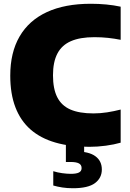

<svg xmlns="http://www.w3.org/2000/svg" viewBox="-20 -770 688 1020"><path d="M454.5 10Q352.5 10 274 -12.8Q195.5 -35.5 142.2 -82.2Q89 -129 61.8 -200.2Q34.5 -271.5 34.5 -368Q34.5 -491 84 -576.2Q133.5 -661.5 229 -705.8Q324.5 -750 462.5 -750Q504.5 -750 544.2 -746.2Q584 -742.5 621 -734.5V-558.5Q588.5 -565 553.8 -568.8Q519 -572.5 481.5 -572.5Q405 -572.5 356.5 -551.2Q308 -530 284.8 -485.2Q261.5 -440.5 261.5 -370Q261.5 -298.5 284 -253.8Q306.5 -209 354 -188.2Q401.5 -167.5 476.5 -167.5Q512.5 -167.5 549.2 -173.2Q586 -179 621 -188V-12Q586.5 -2 542.2 4Q498 10 454.5 10ZM367.5 230Q337 230 311.2 226Q285.5 222 263 215.5V139.5Q285 146.5 310.5 150Q336 153.5 356.5 153.5Q385 153.5 399.2 146.5Q413.5 139.5 413.5 123Q413.5 105.5 399 98Q384.5 90.5 356 90.5H330V-10H427V61L381 34.5Q452 34.5 486.5 59.8Q521 85 521 130.5Q521 175.5 484.5 202.8Q448 230 367.5 230Z"/></svg>

Font: Encode Sans SC Condensed Thin Black
Style: Regular
Weight: 900
Version: Version 3.002